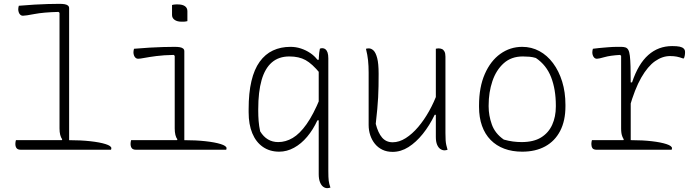

<svg xmlns="http://www.w3.org/2000/svg" viewBox="-20 -780 3640 1000"><path d="M63 -50H340Q400 -50 450 -44.5Q500 -39 530 -29.5Q560 -20 560 -8Q560 -7 559.5 -5.5Q559 -4 559 -2.5Q559 -1 558 0H89Q77 0 71 -4Q65 -8 62.5 -15Q60 -22 60 -30Q60 -34 60.5 -37.5Q61 -41 61.5 -44Q62 -47 63 -50ZM78 -750Q123 -754 160 -756Q197 -758 229 -759Q261 -760 290 -760Q306 -760 317 -758Q328 -756 334 -751Q340 -746 340 -737Q340 -650 340 -562.5Q340 -475 340 -387.5Q340 -300 340 -212.5Q340 -125 340 -38H296L304 -54Q297 -64 293.5 -78Q290 -92 290 -111Q290 -186 290 -261.5Q290 -337 290 -412Q290 -487 290 -562.5Q290 -638 290 -713L285 -718Q206 -716 159.5 -707Q113 -698 99 -698Q92 -698 86.5 -702.5Q81 -707 78 -715Q75 -723 75 -732Q75 -737 76 -741.5Q77 -746 78 -750Z M896 -38 904 -54Q897 -63 893.5 -77.5Q890 -92 890 -111Q890 -149 890 -186.5Q890 -224 890 -262Q890 -300 890 -338Q890 -376 890 -413.5Q890 -451 890 -489L885 -494Q832 -493 794 -488Q756 -483 732.5 -478.5Q709 -474 699 -474Q692 -474 686.5 -478.5Q681 -483 678 -491Q675 -499 675 -508Q675 -513 676 -517.5Q677 -522 678 -526Q723 -530 760 -532Q797 -534 829 -535Q861 -536 890 -536Q906 -536 917 -534Q928 -532 934 -527Q940 -522 940 -513Q940 -466 940 -418.5Q940 -371 940 -323.5Q940 -276 940 -228Q940 -180 940 -132.5Q940 -85 940 -38ZM663 -50H940Q1000 -50 1050 -44.5Q1100 -39 1130 -29.5Q1160 -20 1160 -8Q1160 -7 1159.5 -5.5Q1159 -4 1159 -2.5Q1159 -1 1158 0H689Q677 0 671 -4Q665 -8 662.5 -15Q660 -22 660 -30Q660 -34 660.5 -37.5Q661 -41 661.5 -44Q662 -47 663 -50ZM876 -754Q879 -755 882.5 -755.5Q886 -756 889.5 -756.5Q893 -757 897.5 -757Q902 -757 906 -757Q930 -757 943 -748Q956 -739 956 -722V-670Q953 -669 949.5 -668.5Q946 -668 942.5 -667.5Q939 -667 935 -667Q931 -667 926 -667Q903 -667 889.5 -676.5Q876 -686 876 -702Z M1646 -526Q1649 -528 1652.5 -528.5Q1656 -529 1659 -529Q1668 -529 1675 -523.5Q1682 -518 1686 -506.5Q1690 -495 1690 -476Q1690 -400 1690 -327.5Q1690 -255 1690 -183Q1690 -111 1690 -38.5Q1690 34 1690 110Q1690 145 1692 161Q1694 177 1701 197Q1697 198 1693 199Q1689 200 1685 200Q1673 200 1663 192.5Q1653 185 1646.5 168.5Q1640 152 1640 127Q1640 53 1640 -17Q1640 -87 1640 -156Q1640 -225 1640 -295.5Q1640 -366 1640 -439Q1640 -463 1640.5 -478.5Q1641 -494 1642.5 -505Q1644 -516 1646 -526ZM1647 -154 1633 -153Q1611 -105 1580 -68Q1549 -31 1511.5 -10.5Q1474 10 1434 10Q1385 10 1349 -15Q1313 -40 1294 -86Q1275 -132 1275 -195V-212Q1275 -296 1289.5 -357.5Q1304 -419 1332.5 -458.5Q1361 -498 1401.5 -517Q1442 -536 1493 -536Q1521 -536 1547 -527.5Q1573 -519 1595.5 -504Q1618 -489 1633 -469H1647V-398Q1606 -448 1571.5 -467Q1537 -486 1487 -486Q1432 -486 1396 -455Q1360 -424 1342.5 -363Q1325 -302 1325 -211V-202Q1325 -176 1327 -150Q1329 -124 1335 -96Q1352 -68 1375.5 -54Q1399 -40 1429 -40Q1468 -40 1504.5 -61.5Q1541 -83 1576.5 -133Q1612 -183 1647 -268Z M1901 -528Q1914 -528 1925.5 -517Q1937 -506 1944.5 -477.5Q1952 -449 1952 -396Q1952 -361 1951.5 -331.5Q1951 -302 1949.5 -273.5Q1948 -245 1945 -212Q1942 -179 1937 -135Q1949 -88 1970 -63.5Q1991 -39 2025 -39Q2059 -39 2093 -60.5Q2127 -82 2158 -118.5Q2189 -155 2215 -201.5Q2241 -248 2259 -298V-182H2244Q2217 -126 2182 -82.5Q2147 -39 2107.5 -14Q2068 11 2025 11Q1995 11 1972 0Q1949 -11 1933 -30.5Q1917 -50 1908.5 -75.5Q1900 -101 1900 -129Q1900 -175 1900 -220.5Q1900 -266 1900 -311.5Q1900 -357 1900 -402Q1900 -437 1897 -465.5Q1894 -494 1886 -526Q1890 -527 1893.5 -527.5Q1897 -528 1901 -528ZM2264 -528Q2274 -528 2282 -524.5Q2290 -521 2295 -511.5Q2300 -502 2300 -485Q2300 -418 2300 -352Q2300 -286 2300 -220Q2300 -154 2300 -87Q2300 -63 2301 -49Q2302 -35 2304.5 -24.5Q2307 -14 2311 0Q2309 1 2306 1.5Q2303 2 2300.5 2.5Q2298 3 2295 3Q2284 3 2273.5 -4Q2263 -11 2256.5 -26.5Q2250 -42 2250 -67Q2250 -145 2250 -221Q2250 -297 2250 -373Q2250 -449 2250 -526Q2252 -527 2254 -527Q2256 -527 2258.5 -527.5Q2261 -528 2264 -528Z M2700 -536Q2748 -536 2789 -514Q2830 -492 2860.5 -451Q2891 -410 2908 -355Q2925 -300 2925 -234V-226Q2925 -151 2897.5 -98Q2870 -45 2819.5 -17.5Q2769 10 2700 10Q2648 10 2606.5 -5.5Q2565 -21 2535.5 -51Q2506 -81 2490.5 -124.5Q2475 -168 2475 -223V-231Q2475 -326 2505 -394.5Q2535 -463 2586 -499.5Q2637 -536 2700 -536ZM2703 -486Q2643 -486 2603.5 -450.5Q2564 -415 2544.5 -357Q2525 -299 2525 -231V-225Q2525 -179 2541.5 -132Q2558 -85 2604 -53Q2629 -46 2651.5 -43Q2674 -40 2697 -40Q2759 -40 2798 -64Q2837 -88 2856 -130Q2875 -172 2875 -225V-231Q2875 -314 2850.5 -377.5Q2826 -441 2771 -478Q2755 -483 2738 -484.5Q2721 -486 2703 -486Z M3222 -41 3229 -54Q3225 -60 3221.5 -68.5Q3218 -77 3216.5 -87.5Q3215 -98 3215 -111Q3215 -174 3215 -237Q3215 -300 3215 -363Q3215 -426 3215 -489L3210 -494Q3158 -491 3128.5 -482.5Q3099 -474 3089 -474Q3078 -474 3071.5 -484Q3065 -494 3065 -508Q3065 -513 3066 -517.5Q3067 -522 3068 -526Q3083 -528 3097.5 -529.5Q3112 -531 3124.5 -532Q3137 -533 3149 -534Q3161 -535 3172 -535.5Q3183 -536 3194 -536Q3205 -536 3215 -536Q3228 -536 3237.5 -533Q3247 -530 3252.5 -520Q3258 -510 3260.5 -489.5Q3263 -469 3264 -433.5Q3265 -398 3265 -344Q3265 -306 3265 -267.5Q3265 -229 3265 -191Q3265 -153 3265 -114.5Q3265 -76 3265 -38ZM3258 -351H3272Q3304 -447 3356.5 -493.5Q3409 -540 3481 -540Q3506 -540 3520 -537Q3534 -534 3541 -527Q3545 -523 3546.5 -518.5Q3548 -514 3548 -508Q3548 -499 3546.5 -491Q3545 -483 3542 -476H3536Q3520 -482 3505 -485Q3490 -488 3470 -488Q3430 -488 3392 -461.5Q3354 -435 3320 -376Q3286 -317 3258 -218ZM3063 -50H3270Q3327 -50 3374.5 -44.5Q3422 -39 3451 -29.5Q3480 -20 3480 -8Q3480 -7 3479.5 -5.5Q3479 -4 3479 -2.5Q3479 -1 3478 0H3089Q3071 0 3065.5 -8.5Q3060 -17 3060 -30Q3060 -34 3060.5 -37.5Q3061 -41 3061.5 -44Q3062 -47 3063 -50Z"/></svg>

Font: Recursive Monospace Casual Light
Style: Regular
Weight: 300
Version: Version 1.047